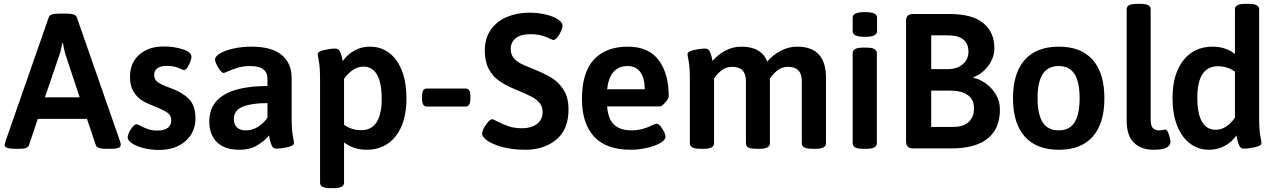

<svg xmlns="http://www.w3.org/2000/svg" viewBox="-20 -773 6647 1000"><path d="M4 -18Q4 -21 8 -35L234 -683Q240 -702 285 -702H329Q373 -702 380 -683L606 -35Q609 -25 609 -18Q609 2 561 2H530Q486 2 479 -17L433 -154H177L131 -17Q124 2 87 2H59Q4 2 4 -18ZM395 -266 322 -486Q314 -509 308 -548H304Q303 -542 299 -522Q295 -502 289 -486L214 -266Z M645 -58Q645 -75 662 -100.5Q679 -126 692 -126Q696 -126 714 -116.5Q732 -107 752 -100Q772 -93 798 -93Q835 -93 853.5 -107Q872 -121 872 -147Q872 -172 852 -186Q832 -200 785 -219Q748 -233 721 -249Q694 -265 675.5 -295.5Q657 -326 657 -373Q657 -445 705 -488Q753 -531 833 -531Q886 -531 931.5 -516.5Q977 -502 977 -478Q977 -461 963.5 -434.5Q950 -408 938 -408Q935 -408 909.5 -419Q884 -430 848 -430Q818 -430 800.5 -418Q783 -406 783 -383Q783 -359 801 -345.5Q819 -332 864 -316Q925 -295 961.5 -260Q998 -225 998 -157Q998 -84 946 -38Q894 8 808 8Q768 8 730.5 -1Q693 -10 669 -25.5Q645 -41 645 -58Z M1070 -140Q1070 -324 1373 -325V-363Q1373 -429 1284 -429Q1247 -429 1219 -420.5Q1191 -412 1170 -402.5Q1149 -393 1146 -393Q1133 -393 1116.5 -421Q1100 -449 1100 -463Q1100 -479 1125.5 -494.5Q1151 -510 1195 -520Q1239 -530 1290 -530Q1396 -530 1447.5 -486.5Q1499 -443 1499 -367V-166Q1499 -98 1505 -66.5Q1511 -35 1511 -28Q1511 -14 1478 -6.5Q1445 1 1419 1Q1403 1 1396 -13.5Q1389 -28 1385.5 -45Q1382 -62 1381 -68Q1360 -41 1321.5 -17Q1283 7 1226 7Q1150 7 1110 -32.5Q1070 -72 1070 -140ZM1373 -160V-236Q1291 -236 1244.5 -217.5Q1198 -199 1198 -152Q1198 -125 1214 -109.5Q1230 -94 1260 -94Q1295 -94 1324 -112.5Q1353 -131 1373 -160Z M1647 178V-355Q1647 -422 1641 -453Q1635 -484 1635 -491Q1635 -505 1668 -512.5Q1701 -520 1726 -520Q1743 -520 1750 -506Q1757 -492 1760.5 -476.5Q1764 -461 1765 -455Q1790 -490 1826.5 -510Q1863 -530 1907 -530Q1964 -530 2007 -497.5Q2050 -465 2073.5 -404Q2097 -343 2097 -261Q2097 -136 2041.5 -64.5Q1986 7 1889 7Q1823 7 1772 -31V178Q1772 207 1719 207H1700Q1672 207 1659.5 200Q1647 193 1647 178ZM1968 -259Q1968 -341 1944 -383.5Q1920 -426 1873 -426Q1844 -426 1818.5 -409Q1793 -392 1772 -363V-123Q1812 -95 1861 -95Q1968 -95 1968 -259Z M2178 -261V-269Q2178 -292 2184 -302Q2190 -312 2204 -312H2404Q2418 -312 2424 -302Q2430 -292 2430 -269V-261Q2430 -239 2424 -228.5Q2418 -218 2404 -218H2204Q2190 -218 2184 -228.5Q2178 -239 2178 -261Z M2516 -42Q2491 -61 2491 -76Q2491 -95 2511 -123.5Q2531 -152 2544 -152Q2550 -152 2569 -141Q2600 -125 2630 -115Q2660 -105 2700 -105Q2745 -105 2775.5 -126.5Q2806 -148 2806 -191Q2806 -218 2790.5 -236.5Q2775 -255 2752 -267.5Q2729 -280 2688 -297L2653 -312Q2607 -332 2576 -354.5Q2545 -377 2525 -415Q2505 -453 2505 -511Q2505 -574 2536.5 -618.5Q2568 -663 2621 -685Q2674 -707 2737 -707Q2782 -707 2824 -697Q2866 -687 2889 -670Q2910 -655 2910 -640Q2910 -622 2893 -593.5Q2876 -565 2863 -565Q2858 -565 2847 -570Q2836 -575 2830 -578Q2790 -595 2745 -595Q2691 -595 2665.5 -573.5Q2640 -552 2640 -519Q2640 -490 2655 -471.5Q2670 -453 2692 -442Q2714 -431 2757 -414Q2814 -391 2851 -369Q2888 -347 2914.5 -306.5Q2941 -266 2941 -203Q2941 -98 2877 -45.5Q2813 7 2717 7Q2650 7 2597.5 -7Q2545 -21 2516 -42Z M3011 -258Q3011 -396 3073.5 -463Q3136 -530 3250 -530Q3358 -530 3410.5 -460Q3463 -390 3463 -271Q3463 -260 3445 -239.5Q3427 -219 3418 -219H3142Q3147 -153 3178.5 -123.5Q3210 -94 3270 -94Q3324 -94 3380 -122Q3396 -129 3400 -129Q3413 -129 3429.5 -102.5Q3446 -76 3446 -62Q3446 -43 3417 -27Q3388 -11 3345.5 -2Q3303 7 3266 7Q3137 7 3074 -61.5Q3011 -130 3011 -258ZM3338 -308Q3338 -365 3315.5 -397Q3293 -429 3249 -429Q3156 -429 3142 -308Z M4282 -368V-27Q4282 2 4229 2H4209Q4156 2 4156 -27V-351Q4156 -425 4084 -425Q4052 -425 4028 -405.5Q4004 -386 3990 -363V-27Q3990 2 3937 2H3918Q3890 2 3877.5 -5Q3865 -12 3865 -27V-351Q3865 -425 3793 -425Q3759 -425 3734 -403.5Q3709 -382 3699 -363V-27Q3699 2 3646 2H3626Q3573 2 3573 -27V-355Q3573 -422 3567 -453Q3561 -484 3561 -491Q3561 -505 3594 -512.5Q3627 -520 3653 -520Q3669 -520 3676 -506Q3683 -492 3686.5 -476.5Q3690 -461 3691 -455Q3717 -487 3756.5 -508.5Q3796 -530 3841 -530Q3946 -530 3976 -452Q4003 -485 4044.5 -507.5Q4086 -530 4132 -530Q4282 -530 4282 -368Z M4421 -27V-496Q4421 -525 4474 -525H4494Q4547 -525 4547 -496V-27Q4547 2 4494 2H4474Q4421 2 4421 -27ZM4421 -610V-682Q4421 -710 4485 -710Q4548 -710 4548 -682V-610Q4548 -581 4485 -581Q4421 -581 4421 -610Z M4699 -37V-663Q4699 -683 4708 -691.5Q4717 -700 4736 -700H4927Q5044 -700 5101.5 -652.5Q5159 -605 5159 -523Q5159 -473 5127.5 -430.5Q5096 -388 5050 -371L5051 -367Q5080 -362 5112 -340Q5144 -318 5166 -282.5Q5188 -247 5188 -202Q5188 -103 5124 -51.5Q5060 0 4934 0H4736Q4717 0 4708 -9Q4699 -18 4699 -37ZM4916 -413Q4965 -413 4994.5 -438.5Q5024 -464 5024 -503Q5024 -589 4916 -589H4830V-413ZM4945 -112Q4997 -112 5025 -137.5Q5053 -163 5053 -210Q5053 -254 5021 -277.5Q4989 -301 4929 -301H4830V-112Z M5256 -261Q5256 -392 5317 -461Q5378 -530 5495 -530Q5611 -530 5671.5 -461Q5732 -392 5732 -261Q5732 -130 5671.5 -61.5Q5611 7 5495 7Q5378 7 5317 -62Q5256 -131 5256 -261ZM5603 -262Q5603 -346 5576.5 -387.5Q5550 -429 5494 -429Q5438 -429 5411 -387.5Q5384 -346 5384 -262Q5384 -177 5411 -135.5Q5438 -94 5494 -94Q5550 -94 5576.5 -135.5Q5603 -177 5603 -262Z M5848 -146V-725Q5848 -753 5901 -753H5920Q5973 -753 5973 -725V-148Q5973 -119 5984 -106.5Q5995 -94 6016 -94Q6026 -94 6035 -96Q6044 -98 6048 -98Q6060 -98 6068 -72.5Q6076 -47 6076 -35Q6076 7 5988 7Q5924 7 5886 -29.5Q5848 -66 5848 -146Z M6087 -262Q6087 -387 6143 -458.5Q6199 -530 6296 -530Q6363 -530 6412 -492V-725Q6412 -753 6465 -753H6485Q6538 -753 6538 -725V-166Q6538 -98 6544 -66.5Q6550 -35 6550 -28Q6550 -14 6517 -6.5Q6484 1 6458 1Q6442 1 6435 -13.5Q6428 -28 6424.5 -45Q6421 -62 6420 -68Q6396 -33 6358.5 -13Q6321 7 6277 7Q6221 7 6178 -25.5Q6135 -58 6111 -118.5Q6087 -179 6087 -262ZM6412 -160V-400Q6372 -428 6324 -428Q6216 -428 6216 -264Q6216 -182 6240 -139.5Q6264 -97 6312 -97Q6367 -97 6412 -160Z"/></svg>

Font: Asap-SemiBold
Style: Regular
Weight: 600
Designer: Pablo Cosgaya
Foundry: Omnibus-Type
Version: Version 2.000; ttfautohint (v1.8)